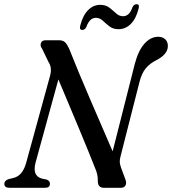

<svg xmlns="http://www.w3.org/2000/svg" viewBox="-28 -891 816 911"><path d="M140.5 -118.5Q133 -89 139.5 -70Q146 -51 171 -43.5L193 -39Q209 -33.5 209 -19Q209 0 186.5 0H16.5Q-7.5 0 -7.5 -19Q-7 -34.5 12.5 -41L35 -46.5Q80 -56.5 97 -121.5L209 -529.5Q220.5 -569.5 202.5 -596L172 -659.5Q161.5 -672.5 166 -686.2Q170.5 -700 188.5 -700H252Q271 -700 281 -690Q291 -680 300 -660Q320 -609.5 346 -546.8Q372 -484 400.8 -417.5Q429.5 -351 456.8 -287.8Q484 -224.5 506.5 -173L611.5 -587.5Q628.5 -652 657.8 -684.2Q687 -716.5 723 -716.5Q743 -716.5 755.8 -704.8Q768.5 -693 768.5 -672.5Q768 -633 714 -605.5Q682 -589.5 663 -566Q644 -542.5 633.5 -501L543.5 -147.5Q540 -133.5 540.2 -122.8Q540.5 -112 546 -96.5L567 -39.5Q573.5 -23 567.5 -11.5Q561.5 0 546 0H464.5Q435 0 436 -35Q436.5 -65 422.5 -95Q410 -127.5 390.2 -175.8Q370.5 -224 346.8 -281Q323 -338 297.8 -398Q272.5 -458 249 -514ZM534.5 -752.5Q508.5 -752.5 491.2 -766Q474 -779.5 459.5 -793Q445 -806.5 427 -806.5Q397 -806.5 382 -763.5Q375 -749 362.5 -749Q347 -749 353 -770.5Q365.5 -819 390.5 -843.5Q415.5 -868 447.5 -868Q474 -868 491.2 -854.5Q508.5 -841 523 -827.5Q537.5 -814 556 -814Q586 -814 600.5 -856.5Q607 -871 620 -871Q635.5 -871 629.5 -849.5Q617 -801 592 -776.8Q567 -752.5 534.5 -752.5Z"/></svg>

Font: Fraunces 72pt S050
Style: Italic
Weight: 400
Italic angle: -16°
Version: Version 1.000; ttfautohint (v1.8.3)